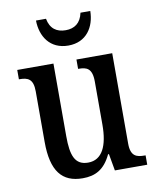

<svg xmlns="http://www.w3.org/2000/svg" viewBox="-85 -812 727 888"><g transform="rotate(-10 279.0 -368.0)"><path d="M273 -606C358 -606 399 -671 400 -746H354C344 -698 314 -678 273 -678C231 -678 201 -698 192 -746H145C146 -671 187 -606 273 -606ZM232 10C290 10 334 -11 366 -79H370L384 0H536V-44H531C495 -44 466 -51 466 -111V-536H298V-492H301C337 -492 364 -484 364 -421V-218C364 -121 336 -57 269 -57C207 -57 190 -104 190 -195V-536H20V-492H23C62 -492 87 -482 87 -424V-186C87 -49 135 10 232 10Z"/></g></svg>

Font: Noto Serif Georgian Condensed Medium
Style: Regular
Weight: 500
Width: 3
Designer: Monotype Design Team, Akaki Razmadze
Foundry: Google LLC
Version: Version 2.003